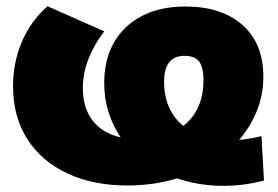

<svg xmlns="http://www.w3.org/2000/svg" viewBox="-20 -583 897 619"><path d="M391 15Q281 15 198 -23.5Q115 -62 68.5 -134Q22 -206 22 -306Q22 -380 50 -447Q78 -514 133 -563L316 -482Q283 -439 265 -392.5Q247 -346 247 -299Q247 -236 278 -195Q309 -154 369 -140Q344 -177 330 -221Q316 -265 316 -316Q316 -391 347.5 -446Q379 -501 437.5 -531.5Q496 -562 578 -562Q694 -562 761.5 -502.5Q829 -443 829 -336Q829 -278 808.5 -226.5Q788 -175 751 -132Q786 -135 823 -144L831 -1Q759 18 687 16Q615 14 551 -8Q475 15 391 15ZM571 -177Q636 -228 636 -325Q636 -367 621.5 -385Q607 -403 575 -403Q509 -403 509 -320Q509 -272 525.5 -236Q542 -200 571 -177Z"/></svg>

Font: Montserrat Black
Style: Regular
Weight: 900
Designer: Julieta Ulanovsky
Foundry: Julieta Ulanovsky
Version: Version 9.000; ttfautohint (v1.8.4.7-5d5b)